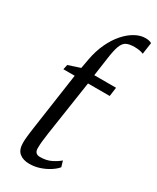

<svg xmlns="http://www.w3.org/2000/svg" viewBox="-212 -889 788 962"><g transform="rotate(30 182.0 -408.5)"><path d="M137.5 10Q101 10 79.5 -8Q58 -26 58 -66.5Q58 -74 58.5 -84.2Q59 -94.5 60.5 -106.2Q62 -118 63.5 -130.8Q65 -143.5 67 -156.5L114.5 -486H49L55 -514L123.5 -536.5L133.5 -592Q143.5 -645.5 164 -689Q184.5 -732.5 211.8 -763.2Q239 -794 269 -810.5Q299 -827 328 -827Q338 -827 347 -825.2Q356 -823.5 364 -819L354.5 -752Q344.5 -756.5 331.2 -758.8Q318 -761 303 -761Q273 -761 256 -752.5Q239 -744 229.2 -718Q219.5 -692 212.5 -640L198 -537.5H324L317 -486H191.5L144 -169.5Q139.5 -137.5 137.5 -119Q135.5 -100.5 135.5 -78.5Q135.5 -62.5 143.5 -54.5Q151.5 -46.5 167 -46.5Q204 -46.5 231.2 -60.2Q258.5 -74 275.5 -89L285.5 -55.5Q272 -39 248.5 -24Q225 -9 196.5 0.5Q168 10 137.5 10Z"/></g></svg>

Font: Merriweather 60pt Light
Style: Italic
Weight: 300
Italic angle: -7.8°
Version: Version 2.101